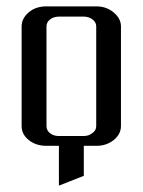

<svg xmlns="http://www.w3.org/2000/svg" viewBox="-20 -458 448 603"><path d="M47.9 -62V-375Q47.9 -399.9 69.8 -418.9Q91.8 -438 126 -438H282.2Q314.5 -438 336.9 -418.9Q359.9 -399.9 359.9 -375V-62Q359.9 -36.6 336.9 -18.1Q314.5 0 282.2 0H243.2V94.2L165 125V0H126Q92.8 0 70.3 -18.1Q47.9 -36.1 47.9 -62ZM126 -62Q126 -48.3 137.2 -39.6Q148.4 -30.8 165 -30.8H243.2Q258.3 -30.8 270 -40Q282.2 -48.3 282.2 -62V-375Q282.2 -388.2 270.5 -397Q258.8 -405.8 243.2 -405.8H165Q148.4 -405.8 137.2 -397Q126 -388.2 126 -375Z"/></svg>

Font: Hhenum
Style: Regular
Weight: 400
Designer: T. Christopher White
Version: Version 1.0